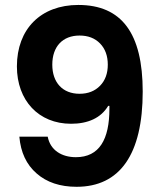

<svg xmlns="http://www.w3.org/2000/svg" viewBox="-20 -734 640 760"><path d="M261.2 -244.1C327.6 -244.1 379.4 -266.6 408.2 -314.9H413.1V-303.7C413.1 -182.6 373.5 -111.8 280.3 -111.8C225.1 -111.8 179.2 -138.7 168.9 -192.9H56.6C62 -130.9 84.5 -82.5 125 -47.4C165 -12.2 217.8 5.4 283.2 5.4C454.6 5.4 544.9 -123 544.9 -371.6C544.9 -602.5 461.4 -714.4 290 -714.4C141.6 -714.4 46.9 -619.1 46.9 -471.2C46.9 -335.9 133.3 -244.1 261.2 -244.1ZM294.9 -362.8C228 -362.8 187 -407.2 187 -478C187 -549.8 228 -593.3 294.9 -593.3C328.6 -593.3 355.5 -583 376 -562C396.5 -541 406.7 -512.7 406.7 -478C406.7 -443.4 396.5 -415.5 376 -394.5C355.5 -373.5 328.6 -362.8 294.9 -362.8Z"/></svg>

Font: Estedad Bold
Style: Regular
Weight: 700
Designer: Amin Abedi
Version: Version 7.3